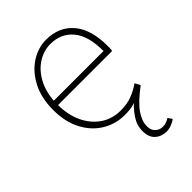

<svg xmlns="http://www.w3.org/2000/svg" viewBox="-203 -586 884 884"><g transform="rotate(-45 239.0 -144.0)"><path d="M354 202Q321 202 298.5 182Q276 162 276 122Q276 84 297.5 52Q319 20 340 2Q324 8 307 10Q290 12 272 12Q212 12 162.5 -18Q113 -48 83.5 -104Q54 -160 54 -238Q54 -316 83.5 -372.5Q113 -429 160 -459.5Q207 -490 260 -490Q343 -490 391.5 -433.5Q440 -377 440 -270Q440 -263 440 -255Q440 -247 438 -238H86Q86 -174 109.5 -124Q133 -74 175 -45Q217 -16 274 -16Q315 -16 347 -28.5Q379 -41 406 -60L420 -34Q356 14 331 50.5Q306 87 306 120Q306 147 321.5 160.5Q337 174 356 174Q380 174 400 160L414 180Q404 189 386.5 195.5Q369 202 354 202ZM86 -266H410Q410 -365 369 -413.5Q328 -462 260 -462Q217 -462 179 -438.5Q141 -415 116 -371Q91 -327 86 -266Z"/></g></svg>

Font: Assistant ExtraLight
Style: Regular
Weight: 200
Designer: Hebrew By Ben Nathan, Latin by Paul Hunt
Version: Version 3.000